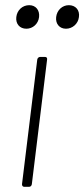

<svg xmlns="http://www.w3.org/2000/svg" viewBox="-20 -722 326 742"><path d="M82 -611C107 -611 128 -630 131 -656C134 -683 118 -702 93 -702C67 -702 46 -683 43 -656C40 -630 56 -611 82 -611ZM235 -611C260 -611 282 -630 285 -656C289 -683 272 -702 246 -702C221 -702 200 -683 197 -656C194 -630 210 -611 235 -611ZM74 0H92C98 0 102 -4 103 -10L162 -492C163 -498 160 -502 154 -502H135C130 -502 125 -498 124 -492L65 -10C65 -4 68 0 74 0Z"/></svg>

Font: Barlow ExtraLight
Style: Italic
Weight: 275
Italic angle: -7°
Designer: Jeremy Tribby
Foundry: Tribby Type
Version: Version 1.422;hotconv 1.0.109;makeotfexe 2.5.65596